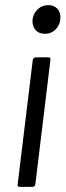

<svg xmlns="http://www.w3.org/2000/svg" viewBox="-20 -730 256 750"><path d="M107 -654Q111 -679 128 -694.5Q145 -710 169 -710Q190 -710 203 -697Q216 -684 216 -663Q216 -635 198.5 -616.5Q181 -598 155 -598Q131 -598 118 -614Q105 -630 107 -654ZM49 -10 108 -496Q109 -500 112 -503Q115 -506 119 -506H169Q179 -506 177 -496L118 -10Q116 0 107 0H57Q47 0 49 -10Z"/></svg>

Font: Barlow Condensed
Style: Italic
Weight: 400
Width: 3
Italic angle: -7°
Designer: Jeremy Tribby
Foundry: Tribby Type
Version: Version 1.408